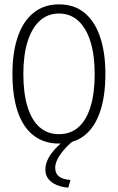

<svg xmlns="http://www.w3.org/2000/svg" viewBox="-20 -647 540 880"><path d="M250 11Q182 11 134 -26Q86 -63 61.5 -134.5Q37 -206 37 -308Q37 -407 61.5 -478.5Q86 -550 134 -588.5Q182 -627 250 -627Q320 -627 367 -588.5Q414 -550 438.5 -478.5Q463 -407 463 -308Q463 -206 438.5 -134.5Q414 -63 367 -26Q320 11 250 11ZM250 -32Q303 -32 339.5 -64Q376 -96 395 -158Q414 -220 414 -308Q414 -393 395 -455Q376 -517 339.5 -551Q303 -585 250 -585Q198 -585 161.5 -551Q125 -517 106 -455Q87 -393 87 -308Q87 -220 106 -158Q125 -96 161.5 -64Q198 -32 250 -32ZM303 178 293 213Q264 211 240 201Q216 191 202 173.5Q188 156 188 130Q188 103 203 76Q218 49 244.5 23.5Q271 -2 303 -24L326 -10Q300 10 279 33Q258 56 245.5 79Q233 102 233 122Q233 148 250 161.5Q267 175 303 178Z"/></svg>

Font: Inconsolata Light
Style: Regular
Weight: 300
Designer: Raph Levien, Cyreal, Brenton Simpson
Foundry: Raph Levien, Cyreal, Google
Version: Version 3.001